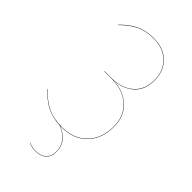

<svg xmlns="http://www.w3.org/2000/svg" viewBox="-269 -767 1046 1046"><g transform="rotate(45 253.5 -244.0)"><path d="M242 9H231Q268 23 292.5 51.5Q317 80 317 123Q317 162 294 182Q271 202 237 202Q204 202 180 191V189Q204 200 237 200Q270 200 292.5 180.5Q315 161 315 123Q315 79 288.5 50Q262 21 226 9Q168 6 124.5 -16.5Q81 -39 40 -84L42 -85Q84 -38 131 -15.5Q178 7 242 7Q331 7 385.5 -47.5Q440 -102 440 -196Q440 -276 387 -323.5Q334 -371 248 -371H191V-373H245Q321 -373 369.5 -414Q418 -455 418 -531Q418 -600 374 -644Q330 -688 253 -688Q195 -688 152 -667Q109 -646 66 -603L65 -605Q107 -648 151 -669Q195 -690 253 -690Q331 -690 375.5 -645.5Q420 -601 420 -531Q420 -456 375 -416Q330 -376 263 -372Q341 -369 391.5 -322Q442 -275 442 -196Q442 -101 387 -46Q332 9 242 9Z"/></g></svg>

Font: FiraGO Two
Style: Regular
Weight: 100
Designer: bBox Type
Foundry: bBox Type GmbH
Version: Version 1.001